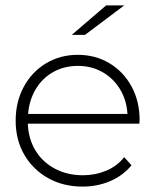

<svg xmlns="http://www.w3.org/2000/svg" viewBox="-20 -687 581 711"><path d="M496 -229H83Q85 -173 111.5 -129.5Q138 -86 184 -62Q230 -38 287 -38Q333 -38 373.5 -55Q414 -72 440 -105L467 -75Q436 -37 388.5 -16.5Q341 4 286 4Q214 4 158 -27.5Q102 -59 70 -114Q38 -169 38 -240Q38 -310 68 -365.5Q98 -421 150.5 -452.5Q203 -484 268 -484Q333 -484 385 -453Q437 -422 467 -367Q497 -312 497 -242ZM84 -265H452Q449 -316 424.5 -356.5Q400 -397 359.5 -420Q319 -443 268.5 -443Q218 -443 177.5 -420.5Q137 -398 112.5 -357Q88 -316 84 -265ZM373 -667H440L295 -558H246Z"/></svg>

Font: Montserrat Ace
Style: Light
Weight: 300
Designer: Julieta Ulanovsky
Foundry: Julieta Ulanovsky
Version: Version 1